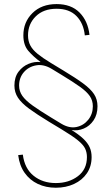

<svg xmlns="http://www.w3.org/2000/svg" viewBox="-20 -755 539 923"><path d="M248.5 147.5Q200.7 147.5 161.9 129.2Q123 110.8 98.4 75.9Q73.7 41 67.4 -9.3L89.8 -11.7Q98.1 54.7 141.4 89.8Q184.6 125 248.5 125Q311 125 354.5 92Q397.9 59.1 397.9 0Q397.9 -22 389.4 -40.3Q380.9 -58.6 354.7 -80.1Q328.6 -101.6 275.9 -133.3L215.3 -169.9Q156.7 -205.6 120.1 -232.4Q83.5 -259.3 66.4 -285.2Q49.3 -311 49.3 -343.8Q49.3 -384.3 69.1 -410.4Q88.9 -436.5 117.7 -448.2Q146.5 -460 174.3 -456.5V-457.5Q140.1 -482.9 116.2 -510.5Q92.3 -538.1 92.3 -585Q92.3 -648.9 136 -692.1Q179.7 -735.4 252 -735.4Q322.3 -735.4 362.5 -694.6Q402.8 -653.8 410.2 -587.4L387.7 -585Q381.8 -643.1 347.4 -678Q313 -712.9 252 -712.9Q189 -712.9 151.9 -676.3Q114.7 -639.6 114.7 -585Q114.7 -557.1 126 -536.1Q137.2 -515.1 161.4 -495.6Q185.5 -476.1 225.1 -452.1L284.7 -416Q343.8 -380.4 379.6 -354Q415.5 -327.6 432.1 -302.5Q448.7 -277.3 448.7 -244.1Q448.7 -204.1 429.9 -176.5Q411.1 -148.9 382.6 -137Q354 -125 324.7 -129.9H324.2Q358.9 -108.4 380.1 -88.4Q401.4 -68.4 410.9 -47.4Q420.4 -26.4 420.4 0Q420.4 44.9 397.7 78.1Q375 111.3 335.9 129.4Q296.9 147.5 248.5 147.5ZM274.9 -160.2Q313.5 -137.2 347.9 -144.5Q382.3 -151.9 404.3 -179.4Q426.3 -207 426.3 -244.1Q426.3 -272 411.6 -293.2Q397 -314.5 364.3 -337.9Q331.5 -361.3 276.9 -394.5L229.5 -423.3Q190.4 -447.3 154.1 -440.9Q117.7 -434.6 94.7 -408Q71.8 -381.3 71.8 -343.8Q71.8 -316.4 87.4 -294.2Q103 -272 136.7 -247.8Q170.4 -223.6 225.1 -190.4Z"/></svg>

Font: Inter 24pt Thin
Style: Regular
Weight: 250
Designer: Rasmus Andersson
Foundry: rsms
Version: Version 4.001;git-66647c0bb